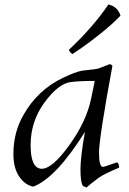

<svg xmlns="http://www.w3.org/2000/svg" viewBox="-20 -815 577 859"><path d="M167 -60Q214 -60 290 -165.5Q366 -271 387 -371L404 -453Q337 -453 297 -448Q241 -441 179 -356.5Q117 -272 117 -166Q117 -60 167 -60ZM483 -521Q423 -196 423 -132Q423 -68 441 -68Q445 -68 504 -89Q513 -82 513 -65Q444 -36 422 -20Q378 13 367 24L351 17Q340 1 340 -56Q340 -113 360 -225Q231 -19 129 20Q92 13 66 -25Q40 -63 40 -125Q40 -222 84 -299Q147 -412 262 -467Q316 -493 348 -499Q415 -506 419 -508L471 -528Q476 -528 483 -521ZM304 -573Q292 -581 288 -592Q396 -693 465 -795Q507 -785 519 -745Q485 -709 431.5 -666Q378 -623 341 -598Z"/></svg>

Font: Rosarivo
Style: Italic
Weight: 400
Version: Version 1.003